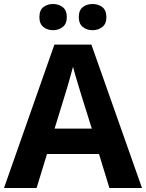

<svg xmlns="http://www.w3.org/2000/svg" viewBox="-20 -940 730 960"><path d="M527 0 475 -170H215L163 0H0L252 -717H437L690 0ZM387 -463Q382 -480 374 -506Q366 -532 358 -559Q350 -586 345 -606Q340 -586 331.5 -556.5Q323 -527 315.5 -500.5Q308 -474 304 -463L253 -297H439ZM177 -854Q177 -889 197 -904.5Q217 -920 245 -920Q273 -920 293.5 -904.5Q314 -889 314 -854Q314 -821 293.5 -805Q273 -789 245 -789Q217 -789 197 -805Q177 -821 177 -854ZM374 -854Q374 -889 394 -904.5Q414 -920 443 -920Q471 -920 491.5 -904.5Q512 -889 512 -854Q512 -821 491.5 -805Q471 -789 443 -789Q414 -789 394 -805Q374 -821 374 -854Z"/></svg>

Font: Noto Sans Kannada
Style: Bold
Weight: 700
Designer: Jelle Bosma - Monotype Design Team
Foundry: Monotype Imaging Inc.
Version: Version 2.005; ttfautohint (v1.8.4.7-5d5b)